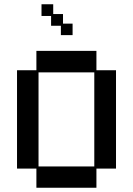

<svg xmlns="http://www.w3.org/2000/svg" viewBox="-20 -870 626 902"><path d="M151 12V-78H60V-540H151V-631H433V-540H525V-78H433V12ZM161 -88H423V-530H161ZM266 -705V-749H220V-795H175V-850H230V-804H276V-759H321V-705Z"/></svg>

Font: Pixelify Sans
Style: Regular
Weight: 400
Designer: Stefie Justprince
Foundry: Typecalism Foundryline
Version: Version 1.000;February 13, 2025;FontCreator 15.0.0.3015 64-b